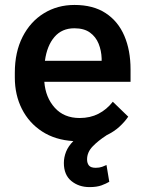

<svg xmlns="http://www.w3.org/2000/svg" viewBox="-20 -558 576 772"><path d="M419.4 172.9Q407.2 180.2 388.2 187.3Q369.1 194.3 339.8 194.3Q296.9 194.3 266.8 169.7Q236.8 145 236.8 97.2Q236.8 74.7 245.6 52.2Q254.4 29.8 274.9 9.3Q202.1 4.9 149.4 -29.3Q96.7 -63.5 68.1 -119.9Q39.6 -176.3 39.6 -246.1V-265.6Q39.6 -348.6 70.8 -409.9Q102.1 -471.2 156.5 -504.6Q210.9 -538.1 279.3 -538.1Q355 -538.1 405 -505.1Q455.1 -472.2 480 -413.8Q504.9 -355.5 504.9 -279.3V-229H158.2Q163.1 -166 200.2 -124.8Q237.3 -83.5 300.3 -83.5Q342.8 -83.5 376 -100.6Q409.2 -117.7 433.6 -148.9L495.6 -88.9Q481.4 -67.9 459.7 -48.1Q438 -28.3 408.2 -14.2H408.7Q374.5 7.8 352.3 31Q330.1 54.2 330.1 83Q330.1 98.1 337.6 107.4Q345.2 116.7 364.7 116.7Q379.4 116.7 390.4 112.8Q401.4 108.9 408.2 105.5ZM278.8 -444.3Q229 -444.3 199 -409.4Q168.9 -374.5 160.6 -313.5H388.7V-322.8Q387.7 -354.5 376.5 -382.3Q365.2 -410.2 341.6 -427.2Q317.9 -444.3 278.8 -444.3Z"/></svg>

Font: Vazirmatn RD UI Medium
Style: Regular
Weight: 500
Designer: Saber Rastikerdar
Foundry: Saber Rastikerdar
Version: Version 33.003